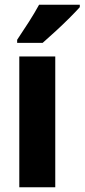

<svg xmlns="http://www.w3.org/2000/svg" viewBox="-20 -786 355 806"><path d="M212 0H61V-549H212ZM315 -756Q299 -738 271.5 -710.5Q244 -683 213.5 -655Q183 -627 159 -606H52V-619Q77 -656 101.5 -694.5Q126 -733 144 -766H315Z"/></svg>

Font: Noto Sans Kannada Condensed ExtraBold
Style: Regular
Weight: 800
Width: 3
Designer: Jelle Bosma - Monotype Design Team
Foundry: Monotype Imaging Inc.
Version: Version 2.005; ttfautohint (v1.8.4.7-5d5b)